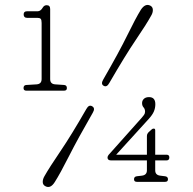

<svg xmlns="http://www.w3.org/2000/svg" viewBox="-20 -734 778 775"><path d="M89 -662Q75.5 -662 75.5 -676Q75.5 -688.5 89 -688.5H132Q144 -688.5 153 -704Q158.5 -713 168.5 -713Q182.5 -713 182.5 -697.5V-414.5Q182.5 -395 202.5 -393.5L239 -391Q250 -390 250 -378.5Q250 -368 238.5 -368H86.5Q75 -368 75 -378.5Q75 -390.5 86.5 -391L128 -393.5Q148 -395 148 -415V-641.5Q148 -654 144.2 -658Q140.5 -662 130.5 -662ZM573 -184Q573 -190 575 -193.8Q577 -197.5 579 -199.5L591 -210.5Q595 -215 600.5 -215Q606.5 -215 606.5 -208V-109.5H652.5Q663.5 -109.5 663.5 -98.5Q663.5 -86.5 652 -86.5H606.5V-46.5Q606.5 -27.5 626.5 -25L646.5 -22.5Q658 -21 658 -10.5Q658 0 646.5 0H532.5Q521 0 521 -10.5Q521 -21 532 -22.5L553 -25Q573 -27.5 573 -46.5V-86.5H428.5Q414 -86.5 414 -98Q414 -105 423 -114L551.5 -258Q557 -264 561.2 -270Q565.5 -276 565.5 -283Q565.5 -294 559.5 -300.5Q553.5 -307 553.5 -318Q553.5 -328 560.8 -335Q568 -342 581.5 -342Q607 -342 607 -313.5Q607 -298 601.2 -284.2Q595.5 -270.5 580 -253.5L449 -109.5H573ZM421.5 -399.5Q411 -380 398 -388Q386 -395 397 -413.5Q461 -524.5 494 -592Q527 -659.5 548.5 -694.5Q567 -722.5 588 -710.5Q597 -705 597 -693.5Q597 -682 590 -670.5Q571 -636 528.2 -573Q485.5 -510 421.5 -399.5ZM328.5 -294Q339 -313 352 -305Q365.5 -297.5 354.5 -279Q293.5 -173 258.2 -103.2Q223 -33.5 201 1Q183 29.5 162 17Q152.5 11.5 152.5 0.2Q152.5 -11 159.5 -23Q179 -57.5 223.5 -123Q268 -188.5 328.5 -294Z"/></svg>

Font: Fraunces 9pt SuperSoft Thin
Style: Regular
Weight: 100
Version: Version 1.000;[b76b70a41]